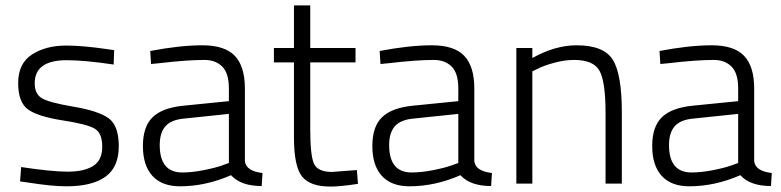

<svg xmlns="http://www.w3.org/2000/svg" viewBox="-20 -677 2881 708"><path d="M226 -455Q108 -455 108 -370Q108 -331 134 -315Q160 -299 251.5 -283.5Q343 -268 380.5 -241Q418 -214 418 -137.5Q418 -61 369 -25.5Q320 10 225 10Q170 10 83 -4L54 -8L58 -61Q170 -44 230 -44Q290 -44 323.5 -65Q357 -86 357 -136Q357 -186 329.5 -202.5Q302 -219 211.5 -233Q121 -247 84 -273Q47 -299 47 -371Q47 -443 98 -476Q149 -509 224 -509Q284 -509 374 -496L401 -492L399 -439Q292 -455 226 -455Z M883 -351V-83Q887 -46 948 -39L945 9Q868 9 832 -31Q738 10 644 10Q577 10 542 -28.5Q507 -67 507 -138.5Q507 -210 542.5 -244.5Q578 -279 654 -287L824 -304V-351Q824 -407 799.5 -431.5Q775 -456 734 -456Q670 -456 568 -444L537 -441L534 -489Q644 -510 726.5 -510Q809 -510 846 -471Q883 -432 883 -351ZM569 -142Q569 -41 652 -41Q688 -41 731 -49.5Q774 -58 799 -67L824 -76V-257L661 -240Q612 -236 590.5 -212Q569 -188 569 -142Z M1291 -447H1124V-200Q1124 -103 1138 -73Q1152 -43 1204 -43L1296 -50L1300 1Q1234 11 1199 11Q1123 11 1093.5 -26.5Q1064 -64 1064 -170V-447H990V-500H1064V-657H1124V-500H1291Z M1729 -351V-83Q1733 -46 1794 -39L1791 9Q1714 9 1678 -31Q1584 10 1490 10Q1423 10 1388 -28.5Q1353 -67 1353 -138.5Q1353 -210 1388.5 -244.5Q1424 -279 1500 -287L1670 -304V-351Q1670 -407 1645.5 -431.5Q1621 -456 1580 -456Q1516 -456 1414 -444L1383 -441L1380 -489Q1490 -510 1572.5 -510Q1655 -510 1692 -471Q1729 -432 1729 -351ZM1415 -142Q1415 -41 1498 -41Q1534 -41 1577 -49.5Q1620 -58 1645 -67L1670 -76V-257L1507 -240Q1458 -236 1436.5 -212Q1415 -188 1415 -142Z M1943 0H1884V-500H1943V-463Q2027 -510 2106 -510Q2206 -510 2239.5 -457Q2273 -404 2273 -263V0H2213V-260Q2213 -375 2191 -415.5Q2169 -456 2097 -456Q2062 -456 2023.5 -445.5Q1985 -435 1964 -424L1943 -414Z M2761 -351V-83Q2765 -46 2826 -39L2823 9Q2746 9 2710 -31Q2616 10 2522 10Q2455 10 2420 -28.5Q2385 -67 2385 -138.5Q2385 -210 2420.5 -244.5Q2456 -279 2532 -287L2702 -304V-351Q2702 -407 2677.5 -431.5Q2653 -456 2612 -456Q2548 -456 2446 -444L2415 -441L2412 -489Q2522 -510 2604.5 -510Q2687 -510 2724 -471Q2761 -432 2761 -351ZM2447 -142Q2447 -41 2530 -41Q2566 -41 2609 -49.5Q2652 -58 2677 -67L2702 -76V-257L2539 -240Q2490 -236 2468.5 -212Q2447 -188 2447 -142Z"/></svg>

Font: Titillium Web
Style: Light
Weight: 300
Version: Version 1.001;PS 57.000;hotconv 1.0.70;makeotf.lib2.5.55311